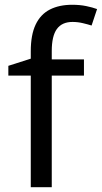

<svg xmlns="http://www.w3.org/2000/svg" viewBox="-20 -785 427 805"><path d="M332 -468H197V0H109V-468H15V-509L109 -539V-570Q109 -639 129.5 -682Q150 -725 189 -745Q228 -765 283 -765Q315 -765 341.5 -759.5Q368 -754 387 -747L364 -678Q348 -683 327 -688Q306 -693 284 -693Q240 -693 218.5 -663.5Q197 -634 197 -571V-536H332Z"/></svg>

Font: ubangla15
Style: Book
Weight: 400
Designer: Jelle Bosma - Monotype Design Team
Foundry: Monotype Imaging Inc.
Version: Version 2.003